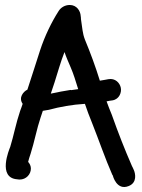

<svg xmlns="http://www.w3.org/2000/svg" viewBox="-20 -672 569 771"><path d="M49 48 57 49H59C85 49 104 28 104 5C104 -5 100 -14 93 -22C95 -31 99 -43 103 -55C118 -102 128 -156 143 -200L152 -227C159 -228 166 -229 176 -231C220 -243 270 -252 321 -255C329 -230 339 -205 349 -180C378 -107 402 -36 431 30L432 31L433 33C433 33 448 95 497 75C532 61 523 24 518 12C515 4 511 -3 510 -5C480 -74 456 -135 429 -211C421 -230 415 -246 408 -265C418 -267 423 -268 432 -269C460 -274 469 -302 465 -320C461 -339 443 -359 415 -354C409 -353 395 -350 381 -348C363 -406 343 -460 321 -513C311 -539 311 -558 305 -596V-600C305 -601 304 -607 304 -608C303 -627 289 -652 260 -652C241 -652 224 -642 215 -627C187 -583 160 -528 141 -470C124 -418 108 -366 90 -312C75 -305 53 -281 71 -255C68 -246 65 -237 61 -227C44 -177 35 -127 21 -82C17 -72 -31 42 49 48ZM199 -341C212 -382 224 -425 239 -463C246 -442 256 -420 264 -401C275 -376 284 -346 294 -314L265 -310L264 -311C239 -307 211 -302 184 -296Z"/></svg>

Font: Stray Cat
Style: Blk
Weight: 900
Version: Version 1.0